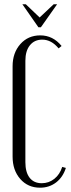

<svg xmlns="http://www.w3.org/2000/svg" viewBox="-20 -873 334 901"><path d="M85 -853H101.1L166 -791L231.9 -853H248L171.9 -745.1H160.2ZM39.1 -138.2V-562Q39.1 -625 75.4 -666Q111.8 -707 168.9 -707Q228.5 -707 269 -657.2L254.9 -646Q221.2 -687 178.2 -687Q141.6 -687 120.4 -660.6Q99.1 -634.3 99.1 -587.9V-111.8Q99.1 -64.5 119.1 -38.8Q139.2 -13.2 175.8 -13.2Q209 -13.2 234.9 -33.7Q260.7 -54.2 272 -89.8L289.1 -85Q275.4 -41.5 243.2 -16.8Q210.9 7.8 168 7.8Q110.8 7.8 75 -33.2Q39.1 -74.2 39.1 -138.2Z"/></svg>

Font: Moniqa Narrow Heading
Style: Regular
Weight: 400
Width: 4
Designer: Rajesh Rajput
Foundry: Rajesh Rajput
Version: Version 1.000